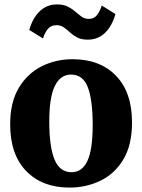

<svg xmlns="http://www.w3.org/2000/svg" viewBox="-20 -838 644 869"><path d="M26 -275Q26 -375 65.2 -440.5Q104.5 -506 168.8 -538Q233 -570 308.5 -570Q433 -570 505.2 -495Q577.5 -420 577.5 -284Q577.5 -181.5 538.2 -116.2Q499 -51 434.5 -20Q370 11 294.5 11Q171 11 98.5 -64Q26 -139 26 -275ZM304 -58.5Q351.5 -58.5 375.5 -109.5Q399.5 -160.5 399.5 -272Q399.5 -385.5 377.5 -443Q355.5 -500.5 301.5 -500.5Q254 -500.5 228.5 -449.5Q203 -398.5 203 -287Q203 -173.5 226.8 -116Q250.5 -58.5 304 -58.5ZM112.5 -702.5Q128 -757 160.2 -787.5Q192.5 -818 238 -818Q267.5 -818 286.8 -808.2Q306 -798.5 320.5 -785.8Q335 -773 348.8 -763Q362.5 -753 381 -752.5Q404.5 -752 418.5 -769.2Q432.5 -786.5 440.5 -813L502.5 -774.5Q487 -720 455.2 -689.2Q423.5 -658.5 377.5 -658.5Q348 -658.5 329.2 -668.5Q310.5 -678.5 296.8 -691.2Q283 -704 269 -714Q255 -724 235 -724Q210.5 -724 196.8 -707.2Q183 -690.5 174.5 -664Z"/></svg>

Font: Merriweather Black
Style: Regular
Weight: 900
Designer: Eben Sorkin
Foundry: Eben Sorkin
Version: Version 2.200;gftools[0.9.31]